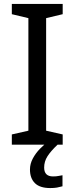

<svg xmlns="http://www.w3.org/2000/svg" viewBox="-20 -734 379 974"><path d="M298 0H40V-52L124 -71V-642L40 -662V-714H298V-662L214 -642V-71L298 -52ZM204 116Q204 161 249 161Q266 161 277.5 158.5Q289 156 297 155V211Q283 215 269 217.5Q255 220 235 220Q182 220 157 195Q132 170 132 126Q132 97 146.5 70Q161 43 182.5 21Q204 -1 224 -15L272 0Q238 32 221 58.5Q204 85 204 116Z"/></svg>

Font: Noto Sans Elymaic
Style: Regular
Weight: 400
Designer: Morgane Pierson
Foundry: Google LLC
Version: Version 1.002; ttfautohint (v1.8.4.7-5d5b)